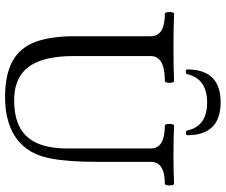

<svg xmlns="http://www.w3.org/2000/svg" viewBox="-88 -806 906 771"><g transform="rotate(90 365.5 -420.0)"><path d="M147.5 -109.4Q136.7 -138.7 130.9 -178Q125 -217.3 125 -263.2V-572.3Q125 -590.8 115 -603.5Q105 -616.2 85 -622.3Q64.9 -628.4 34.7 -628.4Q30.3 -628.4 28.6 -637.7Q26.9 -647 28.6 -656.2Q30.3 -665.5 34.7 -665.5Q90.8 -663.1 169.9 -663.1Q249 -663.1 305.2 -665.5Q309.6 -665.5 311.3 -656.2Q313 -647 311.3 -637.7Q309.6 -628.4 305.2 -628.4Q271.5 -628.4 249.3 -622.3Q227.1 -616.2 215.8 -603.5Q204.6 -590.8 204.6 -572.3V-264.2Q204.6 -181.2 223.6 -128.2Q242.7 -75.2 282 -49.3Q321.3 -23.4 382.3 -23.4Q448.7 -23.4 491.5 -46.4Q534.2 -69.3 554.9 -116.7Q575.7 -164.1 575.7 -237.8V-572.3Q575.7 -628.4 483.9 -628.4Q479.5 -628.4 477.8 -637.7Q476.1 -647 477.8 -656.2Q479.5 -665.5 483.9 -665.5Q532.7 -663.1 600.6 -663.1Q668.5 -663.1 717.3 -665.5Q721.7 -665.5 723.4 -656.2Q725.1 -647 723.4 -637.7Q721.7 -628.4 717.3 -628.4Q629.4 -628.4 629.4 -572.3V-356Q629.4 -298.8 626.2 -253.2Q623 -207.5 616.2 -172.1Q609.4 -136.7 598.6 -111.8Q581.5 -72.3 550 -44.2Q518.6 -16.1 473.1 -1.5Q427.7 13.2 370.1 13.2Q279.8 13.2 225.1 -16.8Q170.4 -46.9 147.5 -109.4ZM390.1 -852.5Q522.5 -852.5 522.5 -718.3Q522.5 -714.8 518.1 -713.6Q513.7 -712.4 508.8 -713.6Q503.9 -714.8 503.4 -718.3Q495.1 -758.3 466.8 -778.3Q438.5 -798.3 391.1 -798.3Q343.8 -798.3 315.2 -778.3Q286.6 -758.3 277.3 -718.3Q276.9 -714.8 272 -713.4Q267.1 -711.9 262.7 -713.1Q258.3 -714.4 258.3 -718.3Q258.3 -852.5 390.1 -852.5Z"/></g></svg>

Font: Junicode Two Beta VF
Style: Regular
Weight: 400
Designer: Peter S. Baker
Foundry: Briery Creek Software
Version: Version 1.031 beta; ttfautohint (v1.8.1.43-b0c9)